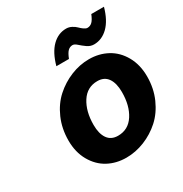

<svg xmlns="http://www.w3.org/2000/svg" viewBox="-170 -846 939 987"><g transform="rotate(-30 300.0 -353.0)"><path d="M220.2 -575.2Q239.7 -646 276.1 -681.9Q312.5 -717.8 359.9 -717.8Q376.5 -717.8 391.8 -709.7Q407.2 -701.7 416.7 -691.9Q426.3 -682.1 437.5 -674.1Q448.7 -666 458 -666Q474.1 -666 486.3 -677.7Q498.5 -689.5 509.8 -717.8H585Q565.4 -647.5 528.6 -611.3Q491.7 -575.2 444.8 -575.2Q423.3 -575.2 404.8 -588.4Q386.2 -601.6 371.8 -614.7Q357.4 -627.9 346.2 -627.9Q330.1 -627.9 318.1 -616.2Q306.2 -604.5 294.9 -575.2ZM297.9 12.2Q238.3 12.2 190.2 -13.7Q142.1 -39.6 112.5 -91.6Q83 -143.6 83 -212.9Q83 -283.2 109.1 -342.8Q135.3 -402.3 178.2 -440.9Q221.2 -479.5 274.4 -501.2Q327.6 -522.9 382.8 -522.9Q441.9 -522.9 490.5 -496.8Q539.1 -470.7 568.6 -418.5Q598.1 -366.2 598.1 -296.9Q598.1 -226.6 571.8 -167.2Q545.4 -107.9 502.7 -69.3Q460 -30.8 406.5 -9.3Q353 12.2 297.9 12.2ZM316.9 -106.9Q377.9 -106.9 411.9 -159.2Q445.8 -211.4 445.8 -292Q445.8 -344.7 425.3 -374.3Q404.8 -403.8 363.8 -403.8Q302.7 -403.8 268.8 -351.1Q234.9 -298.3 234.9 -217.8Q234.9 -166 255.4 -136.5Q275.9 -106.9 316.9 -106.9Z"/></g></svg>

Font: Office Code Pro Bold Italic
Style: Regular
Weight: 700
Italic angle: -9°
Designer: Nathan Rutzky & Paul D. Hunt
Foundry: Adobe Systems Incorporated
Version: Version 1.004;PS 001.004;hotconv 1.0.70;makeotf.lib2.5.58329